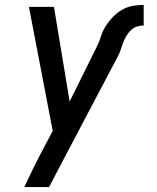

<svg xmlns="http://www.w3.org/2000/svg" viewBox="-20 -548 640 783"><path d="M79 215Q98 174 118 133.5Q138 93 160 52L195 -14L98 -520H200L264 -134L375 -358Q385 -378 392 -400.5Q399 -423 411.5 -442.5Q424 -462 441 -479.5Q458 -497 478.5 -508.5Q499 -520 521.5 -524Q544 -528 566 -528V-444Q552 -444 538 -439.5Q524 -435 513 -424Q502 -413 494.5 -400Q487 -387 482 -373.5Q477 -360 472.5 -346Q468 -332 461 -319L245 91Q229 122 212.5 153Q196 184 180 215Z"/></svg>

Font: Iosevka Aile Medium
Style: Italic
Weight: 500
Italic angle: -9°
Designer: Belleve Invis
Foundry: Belleve Invis
Version: Version 31.1.0; ttfautohint (v1.8.4)